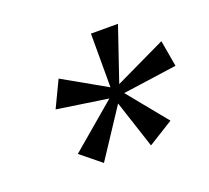

<svg xmlns="http://www.w3.org/2000/svg" viewBox="-67 -821 516 474"><g transform="rotate(-20 190.5 -584.5)"><path d="M80 -472 200 -574 66 -594 99 -663 212 -599V-740H283L235 -599L369 -663L381 -594L239 -574L323 -471L257 -430L216 -555L133 -429Z"/></g></svg>

Font: Spectral SC SemiBold
Style: Italic
Weight: 600
Italic angle: -10°
Designer: Jean-Baptiste Levee
Foundry: Production Type
Version: Version 2.001